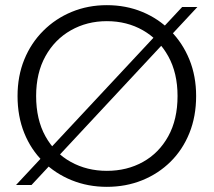

<svg xmlns="http://www.w3.org/2000/svg" viewBox="-20 -717 828 744"><path d="M686 -690H745L102 0H42ZM394 7Q321 7 258 -18.5Q195 -44 147.5 -90.5Q100 -137 74 -201.5Q48 -266 48 -345Q48 -422 74 -486Q100 -550 147.5 -597.5Q195 -645 258 -671Q321 -697 394 -697Q468 -697 531 -671Q594 -645 641 -597.5Q688 -550 714 -486Q740 -422 740 -345Q740 -266 714 -201.5Q688 -137 641 -90.5Q594 -44 531 -18.5Q468 7 394 7ZM394 -55Q472 -55 534 -89.5Q596 -124 632 -189Q668 -254 668 -345Q668 -434 632 -499Q596 -564 534 -599.5Q472 -635 394 -635Q317 -635 254.5 -599.5Q192 -564 156 -499Q120 -434 120 -345Q120 -254 156 -189Q192 -124 254.5 -89.5Q317 -55 394 -55Z"/></svg>

Font: Parkinsans Light
Style: Regular
Weight: 300
Designer: Red Stone, Indian Type Foundry
Foundry: Indian Type Foundry
Version: Version 1.000